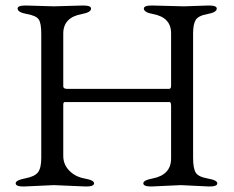

<svg xmlns="http://www.w3.org/2000/svg" viewBox="-20 -673 850 698"><path d="M532 -653 648 -650 739 -653Q768 -653 768 -642Q768 -628 734.5 -622Q701 -616 691.5 -600.5Q682 -585 682 -552V-100Q682 -61 691.5 -45.5Q701 -30 735.5 -24Q770 -18 770 -6.5Q770 5 741 5L637 0L530 5Q501 5 501 -6.5Q501 -18 534 -24Q602 -37 602 -97V-287Q602 -302 597 -302H215Q210 -302 210 -291V-106Q210 -75 232 -52.5Q254 -30 288 -24Q322 -18 322 -6.5Q322 5 293 5L176 0L66 5Q37 5 37 -6.5Q37 -18 71.5 -24.5Q106 -31 118 -46.5Q130 -62 130 -99V-551Q130 -588 121 -602Q112 -616 78 -622Q44 -628 44 -642Q44 -653 73 -653L176 -650L282 -653Q311 -653 311 -642Q311 -628 278 -622Q210 -610 210 -551V-359Q210 -350 224 -350H595Q602 -350 602 -362V-552Q602 -610 536 -622Q503 -628 503 -642Q503 -653 532 -653Z"/></svg>

Font: EB Garamond
Style: Regular
Weight: 400
Version: Version 0.012